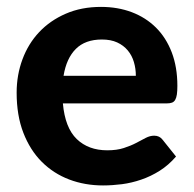

<svg xmlns="http://www.w3.org/2000/svg" viewBox="-20 -544 576 571"><path d="M167 -236.5Q173.5 -164 208.2 -130.5Q243 -97 299 -97Q327.5 -97 348.2 -103.8Q369 -110.5 384.8 -118.8Q400.5 -127 413.2 -133.8Q426 -140.5 438.5 -140.5Q454.5 -140.5 463.5 -128.5L503.5 -78.5Q481.5 -53 455 -36.2Q428.5 -19.5 400 -9.8Q371.5 0 342.5 3.8Q313.5 7.5 286.5 7.5Q232.5 7.5 185.8 -10.2Q139 -28 104.2 -62.8Q69.5 -97.5 49.5 -149Q29.5 -200.5 29.5 -268.5Q29.5 -321 46.8 -367.5Q64 -414 96.5 -448.5Q129 -483 175.5 -503.2Q222 -523.5 280.5 -523.5Q330 -523.5 371.8 -507.8Q413.5 -492 443.8 -462Q474 -432 490.8 -388.2Q507.5 -344.5 507.5 -288.5Q507.5 -273 506 -263Q504.5 -253 501 -247Q497.5 -241 491.5 -238.8Q485.5 -236.5 476 -236.5ZM384 -318.5Q384 -340 378.2 -359.5Q372.5 -379 360 -394Q347.5 -409 328.5 -417.8Q309.5 -426.5 283 -426.5Q233.5 -426.5 205.5 -398.5Q177.5 -370.5 169 -318.5Z"/></svg>

Font: Lato
Style: Regular
Weight: 800
Designer: Lukasz Dziedzic with Adam Twardoch and Botio Nikoltchev
Foundry: tyPoland Lukasz Dziedzic
Version: Version 2.015; 2015-08-06; http://www.latofonts.com/; ttfaut